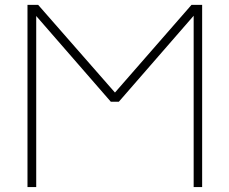

<svg xmlns="http://www.w3.org/2000/svg" viewBox="-20 -752 923 774"><path d="M443.4 -378.9 752 -732.4H794.9V2H760.7V-688.5L459 -341.8H426.8L126 -687.5V2H90.8V-732.4H133.8Z"/></svg>

Font: Gen Shin Gothic ExtraLight
Style: Regular
Weight: 100
Designer: [Source Han Sans]
Ryoko NISHIZUKA  (kana & ideographs); Paul D. Hunt (Latin, Greek & Cyrillic); Wenlong ZHANG  (bopomofo
Version: Version 1.002.20150607